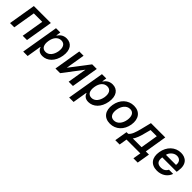

<svg xmlns="http://www.w3.org/2000/svg" viewBox="332 -1986 3624 3624"><g transform="rotate(45 2144.0 -174.5)"><path d="M23.4 0H136.7L211.6 -446.7H437.1L362.2 0H476.6L567.5 -545.5H114.3Z M579.9 204.5H698.2L746.4 -85.6H752.8C766.3 -47.9 796.9 9.9 893.8 9.9C1023.8 9.9 1137.4 -93.8 1166.9 -271.7C1196.4 -451.3 1115.4 -552.6 986.9 -552.6C887.8 -552.6 838.8 -492.9 814.3 -456.3H806.1L820.7 -545.5H705.6ZM775.6 -272.7C793 -382.5 853 -454.5 941.1 -454.5C1031.6 -454.5 1064.3 -377.5 1047.9 -272.7C1029.1 -166.9 970.2 -87.7 880.7 -87.7C793.3 -87.7 757.5 -162.3 775.6 -272.7Z M1377.5 -161.6 1441.4 -545.5H1327.1L1236.2 0H1360.4L1652.3 -384.2L1588.8 0H1702.8L1793.7 -545.5H1670.8Z M1806.5 204.5H1924.7L1973 -85.6H1979.4C1992.9 -47.9 2023.4 9.9 2120.4 9.9C2250.4 9.9 2364 -93.8 2393.5 -271.7C2422.9 -451.3 2342 -552.6 2213.4 -552.6C2114.3 -552.6 2065.3 -492.9 2040.8 -456.3H2032.7L2047.2 -545.5H1932.2ZM2002.1 -272.7C2019.5 -382.5 2079.5 -454.5 2167.6 -454.5C2258.2 -454.5 2290.8 -377.5 2274.5 -272.7C2255.7 -166.9 2196.7 -87.7 2107.2 -87.7C2019.9 -87.7 1984 -162.3 2002.1 -272.7Z M2698.5 11C2853 11 2970.5 -99.8 2998.2 -266.3C3025.9 -437.9 2942.5 -552.6 2784.1 -552.6C2629.3 -552.6 2511.4 -441.8 2484.4 -274.1C2456.3 -103.7 2539.4 11 2698.5 11ZM2601.2 -266.7C2617.9 -371.1 2680 -457.4 2775.9 -457.4C2867.5 -457.4 2897.4 -375 2881.4 -274.9C2864.3 -170.1 2802.2 -85.2 2706.7 -85.2C2614.3 -85.2 2584.9 -166.5 2601.2 -266.7Z M2991.5 158H3107.2L3133.2 0H3501.8L3475.5 158H3589.8L3632.8 -99.1H3548.7L3621.8 -545.5H3239.7L3190.7 -348.4C3158.4 -218.4 3130 -137.4 3078.5 -99.1H3034.4ZM3201.3 -99.1C3244.7 -149.5 3271.3 -233.3 3300.4 -348.4L3327.1 -448.2H3492.9L3435.4 -99.1Z M3952.4 11C4083.5 11 4180.4 -62.5 4214.1 -164.1H4101.6C4078.5 -112.9 4028.1 -83.1 3969.5 -83.1C3878.6 -83.1 3830.6 -126.1 3848 -239.3H4232.6L4238.6 -277.7C4269.9 -472.3 4168.3 -552.6 4039.1 -552.6C3885.3 -552.6 3764.6 -437.5 3737.2 -269.2C3708.5 -99.1 3790.1 11 3952.4 11ZM3862.6 -322.4C3877.1 -391 3946.7 -458.5 4024.9 -458.5C4103.3 -458.5 4145.2 -400.9 4131.7 -322.4Z"/></g></svg>

Font: Magic Ui Pro Semi Bold
Style: Italic
Weight: 600
Italic angle: -9.39999°
Designer: Stefan Endress, Andreas Faust
Version: Version 1.000;FEAKit 1.0